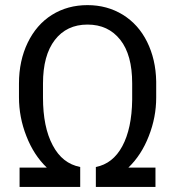

<svg xmlns="http://www.w3.org/2000/svg" viewBox="-20 -741 705 761"><path d="M359.9 -79.1V0H596.2V-76.7H488.8C523.4 -109.9 550.3 -151.4 569.8 -201.7C589.4 -251.5 599.1 -302.2 599.1 -354.5V-418C598.1 -476.6 585.9 -528.8 563 -575.2C540 -621.6 507.8 -657.2 466.8 -682.6C425.3 -708 378.9 -720.7 326.7 -720.7C274.4 -720.7 227.5 -708 186 -682.1C144.5 -656.2 112.8 -619.1 89.8 -571.8C66.9 -524.4 55.2 -470.2 55.2 -409.7V-355.5C55.2 -302.7 64.9 -251.5 84.5 -201.7C104 -151.4 130.9 -109.9 165.5 -76.7H57.6V0H297.9V-79.1C250.5 -88.4 214.4 -116.7 189 -165C163.1 -213.4 150.4 -276.4 150.4 -354.5V-409.7C150.4 -484.4 166 -542 197.3 -582.5C228.5 -623 271.5 -643.6 326.7 -643.6C381.8 -643.6 424.8 -623.5 456.5 -583.5C488.3 -543.5 503.9 -485.8 503.9 -410.6V-345.2C502.9 -269 489.7 -208 464.8 -161.6C439.9 -115.2 404.8 -87.9 359.9 -79.1Z"/></svg>

Font: Vazir
Style: Regular
Weight: 400
Designer: Saber Rastikerdar
Foundry: Saber Rastikerdar
Version: Version 27.002;January 24, 2021;FontCreator 13.0.0.2683 64-b